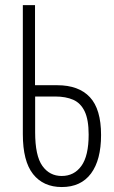

<svg xmlns="http://www.w3.org/2000/svg" viewBox="-20 -734 449 755"><path d="M223.1 1.5Q150.4 1.5 110.1 -49.3Q69.8 -100.1 69.8 -206.5V-713.9H117.7V-398.9H205.1Q289.6 -398.9 333.5 -351.8Q377.4 -304.7 377.4 -203.1Q377.4 -105 337.9 -51.8Q298.3 1.5 223.1 1.5ZM222.7 -42Q271.5 -42 300 -81.5Q328.6 -121.1 328.6 -204.6Q328.6 -263.2 313 -295.9Q297.4 -328.6 268.1 -341.6Q238.8 -354.5 197.3 -354.5H118.2V-213.9Q118.2 -121.6 146.5 -81.8Q174.8 -42 222.7 -42Z"/></svg>

Font: Open Sans Condensed Light
Style: Regular
Weight: 300
Width: 3
Designer: Monotype Design Team
Foundry: Monotype Imaging Inc.
Version: Version 3.003; ttfautohint (v1.8.4)